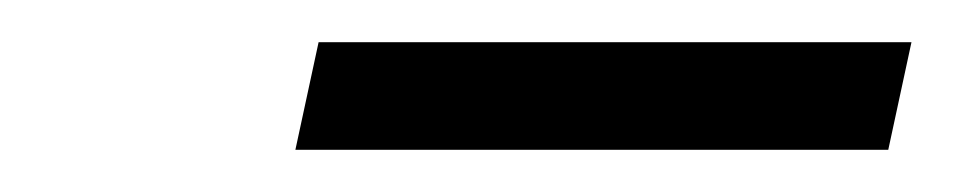

<svg xmlns="http://www.w3.org/2000/svg" viewBox="-20 -324 452 91"><path d="M131 -304H412L401 -253H120Z"/></svg>

Font: Afta serif
Style: Italic
Weight: 400
Italic angle: -12°
Designer: parq.ink
Foundry: Oriol Esparraguera Font
Version: Version 1.000